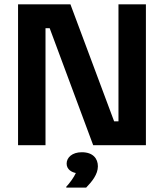

<svg xmlns="http://www.w3.org/2000/svg" viewBox="-20 -670 757 886"><path d="M190 0V-540H209.2L410 0H653.3V-650H526.7V-110H506.7L305 -650H63.3V0ZM377.5 195.8C405 167.5 431.7 134.2 431.7 97.5C431.7 61.7 409.2 32.5 357.5 32.5C313.3 32.5 287.5 56.7 287.5 85C287.5 112.5 311.7 125 330 128.3C321.7 147.5 301.7 175 285.8 191.7V195.8Z"/></svg>

Font: Familjen Grotesk
Style: Bold
Weight: 700
Designer: Anders Wikstroem, Jonas Baeckman, Matilda Gysing, Kristian Moeller
Foundry: Familjen STHLM AB
Version: Version 2.000